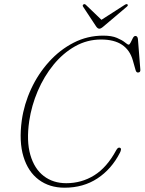

<svg xmlns="http://www.w3.org/2000/svg" viewBox="-20 -883 690 916"><path d="M553.5 -177.5Q558 -175 557 -168.2Q556 -161.5 552 -154Q512 -76 444.8 -31.8Q377.5 12.5 288 12.5Q216 12.5 165 -25.5Q114 -63.5 92 -135.5Q70 -207.5 84 -309.5Q95 -386.5 128.5 -458.8Q162 -531 213.8 -588.2Q265.5 -645.5 331.2 -679.2Q397 -713 472.5 -713Q513 -713 538 -702.2Q563 -691.5 576 -680.8Q589 -670 593.5 -670Q598.5 -670 603.5 -680.5Q608.5 -691 613.8 -701.2Q619 -711.5 626 -711.5Q636 -711.5 638 -697L649.5 -551Q651 -537.5 638.5 -537Q630.5 -536.5 627 -548L614 -594Q586 -694.5 462.5 -694.5Q395.5 -694.5 338 -662Q280.5 -629.5 235.2 -574Q190 -518.5 160.2 -449Q130.5 -379.5 119.5 -306Q105.5 -210 124.8 -143.8Q144 -77.5 188.8 -43.2Q233.5 -9 296 -9Q369 -9 429.5 -46.5Q490 -84 534.5 -166.5Q543.5 -183 553.5 -177.5ZM474 -757Q461.5 -746 454 -746Q446 -746 438.5 -757L376.5 -851Q372 -858 378.5 -862Q384 -865.5 390 -859.5L464 -788.5L574.5 -859.5Q584 -865.5 588 -862Q593 -858 585 -851Z"/></svg>

Font: Fraunces 72pt Soft Thin
Style: Italic
Weight: 100
Italic angle: -16°
Version: Version 1.000;[0bf87f6ff]